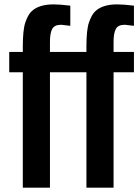

<svg xmlns="http://www.w3.org/2000/svg" viewBox="-20 -864 637 884"><path d="M502.9 -671.9V-625H596.7V-531.2H502.9V0H377.9V-531.2H210V0H85V-531.2H22.5V-625H85V-648.9Q85 -727.1 96.7 -760.7Q108.4 -794.9 124 -810.5Q157.2 -843.8 226.6 -843.8Q256.8 -843.8 303.7 -837.9V-745.1L261.7 -750Q230.5 -750 220.2 -730.5Q210 -710.9 210 -671.9V-625H377.9V-648.9Q377.9 -727.1 389.6 -760.7Q401.4 -794.9 417 -810.5Q450.2 -843.8 519.5 -843.8Q549.8 -843.8 596.7 -837.9V-745.1L554.7 -750Q523.4 -750 513.2 -730.5Q502.9 -710.9 502.9 -671.9Z"/></svg>

Font: Oswald
Style: Book
Weight: 400
Designer: vernon adams
Foundry: vernon adams
Version: Version 1.000